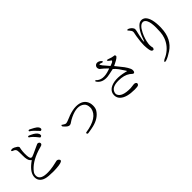

<svg xmlns="http://www.w3.org/2000/svg" viewBox="214 -1981 3253 3253"><g transform="rotate(-45 1840.0 -355.0)"><path d="M759 -598 680 -681Q648 -712 617 -730L615 -740Q618 -758 643 -750L647 -748Q729 -708 756 -686Q791 -656 791 -627Q791 -599 759 -598ZM706 -533Q685 -519 673 -527Q669 -530 646 -561Q590 -632 538 -663L539 -682Q544 -686 552 -686Q561 -686 597 -668Q680 -631 704 -583Q717 -558 706 -533ZM303 -356Q301 -360 287 -370L283 -374Q247 -410 248 -515Q248 -612 245 -631Q244 -639 242 -646Q234 -676 195 -690Q169 -699 167 -709Q167 -720 177 -723Q213 -738 274 -697L298 -681L312 -657Q291 -572 296 -477Q298 -432 308 -409Q318 -387 346 -389Q360 -390 516 -464Q553 -481 565 -486Q604 -486 611 -458Q617 -433 592 -419Q578 -412 510 -394Q499 -391 491 -388Q281 -317 187 -191Q160 -156 165 -107Q166 -97 169 -89Q199 3 413 -18Q478 -25 538 -40Q587 -52 592 -52Q619 -53 638 -30Q660 -3 628 14Q583 38 436 41Q430 41 425 41Q299 41 244 24Q185 7 155 -33Q129 -67 129 -117Q129 -222 265 -328Q281 -340 303 -356Z M1302 -1Q1285 -3 1280 -10Q1273 -29 1287 -35Q1599 -81 1633 -262Q1634 -266 1634 -287Q1634 -358 1593 -393Q1495 -475 1306 -386Q1283 -375 1260 -362L1206 -327Q1188 -318 1173 -318Q1138 -318 1088 -375Q1078 -386 1071 -396Q1069 -414 1079 -422Q1088 -419 1117 -398Q1136 -384 1155 -384Q1179 -384 1273 -424Q1288 -431 1296 -434Q1399 -470 1475 -470Q1606 -470 1661 -386Q1691 -340 1691 -275Q1691 -213 1667 -175Q1598 -65 1439 -26Q1391 -14 1302 -1Z M2487 -17Q2487 11 2468 22Q2449 33 2381 33Q2193 33 2112 -40Q2065 -82 2065 -146Q2065 -217 2121 -260Q2128 -265 2134 -269Q2254 -342 2479 -288L2509 -280L2508 -290L2435 -400Q2400 -447 2364 -477Q2243 -450 2212 -447Q2071 -433 2008 -533Q2008 -547 2024 -550Q2111 -449 2305 -518Q2315 -521 2324 -525V-531Q2258 -597 2203 -638Q2176 -685 2205 -719Q2232 -750 2277 -737Q2310 -727 2336 -693Q2331 -671 2302 -684Q2272 -696 2265 -694Q2260 -692 2257 -685Q2274 -651 2330 -591Q2357 -562 2370 -544L2378 -541L2433 -564Q2450 -574 2457 -590L2410 -626Q2399 -637 2395 -650Q2405 -658 2427 -650Q2498 -623 2531 -621Q2539 -620 2547 -620Q2561 -612 2561 -595Q2561 -567 2458 -517Q2423 -500 2416 -496L2527 -357Q2563 -307 2582 -264Q2596 -232 2589 -199Q2583 -173 2561 -173Q2550 -173 2518 -203Q2511 -210 2506 -213Q2427 -270 2293 -270Q2149 -270 2113 -193Q2095 -155 2105 -126Q2140 -30 2348 -33L2436 -43H2437Q2472 -43 2487 -17Z M3102 -251Q3097 -227 3082 -218Q3056 -218 3043 -239Q3025 -270 3021 -382Q3021 -389 3021 -395Q3021 -465 3040 -585L3055 -663Q3055 -671 3055 -678Q3055 -703 3025 -735Q3008 -752 3002 -761Q3002 -771 3016 -775Q3059 -765 3091 -727Q3109 -707 3111 -687Q3113 -671 3087 -568Q3063 -469 3065 -427Q3065 -426 3066 -424Q3078 -443 3101 -510Q3105 -520 3108 -528Q3147 -621 3204 -678Q3227 -701 3248 -711Q3297 -733 3345 -707Q3357 -700 3366 -691Q3441 -615 3438 -401Q3437 -393 3437 -385Q3429 -132 3250 -14Q3167 41 3110 60Q3096 65 3087 65Q3055 63 3081 40Q3091 30 3100 26Q3153 2 3171 -10Q3302 -91 3353 -233Q3372 -288 3376 -346Q3380 -416 3380 -452Q3380 -578 3350 -633Q3331 -668 3304 -677Q3301 -679 3297 -679Q3224 -691 3157 -554Q3106 -450 3094 -351Q3092 -337 3092 -326Q3092 -285 3102 -251Z"/></g></svg>

Font: cwTeXFangSong
Style: Medium
Weight: 500
Version: Version 1.17